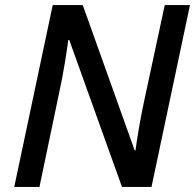

<svg xmlns="http://www.w3.org/2000/svg" viewBox="-20 -734 766 754"><path d="M36 0H135L213 -373C229 -444 244 -543 248 -577H252L459 0H575L726 -714H627L546 -337C532 -273 518 -189 512 -143H509L305 -714H187Z"/></svg>

Font: Noto Sans Medium
Style: Italic
Weight: 500
Italic angle: -12°
Designer: Monotype Design Team
Foundry: Monotype Imaging Inc.
Version: Version 2.013